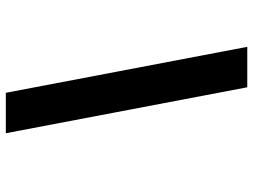

<svg xmlns="http://www.w3.org/2000/svg" viewBox="-125 -645 870 660"><g transform="rotate(-90 310.0 -315.0)"><path d="M340 100H479L321 -730H182Z"/></g></svg>

Font: Monaspace Neon
Style: Bold Italic
Weight: 700
Italic angle: -11°
Designer: Riley Cran & the Lettermatic Team
Foundry: Lettermatic
Version: Version 1.200 (Monaspace Neon)